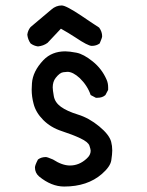

<svg xmlns="http://www.w3.org/2000/svg" viewBox="-20 -683 540 703"><path d="M215 0Q168 0 123 -37Q108 -50 108 -70Q108 -78 119 -99Q131 -108 148 -108Q153 -108 174 -99Q208 -77 236 -77Q270 -77 297 -102Q312 -115 312 -131Q312 -136 307.5 -149.5Q303 -163 274.5 -176.5Q246 -190 206 -203Q166 -216 138.5 -243.5Q111 -271 103 -303Q96 -329 96 -355L97 -378Q100 -422 139 -463Q170 -495 219 -495Q234 -495 260 -490Q286 -485 319.5 -458Q353 -431 370 -392Q376 -379 376 -363V-354L366 -335Q355 -325 337 -325H331L312 -335Q300 -370 272 -397Q247 -420 227 -420Q224 -420 211.5 -418.5Q199 -417 184 -398Q173 -384 173 -363Q173 -354 177 -331Q181 -308 203 -292Q225 -276 265.5 -263.5Q306 -251 343 -220.5Q380 -190 387 -164Q391 -149 391 -132Q391 -119 387.5 -96Q384 -73 353 -46Q300 0 215 0ZM119 -513Q104 -515 92 -524Q82 -538 80 -556Q82 -572 92 -584L168 -648Q185 -663 206 -663Q222 -663 280 -624Q312 -602 343 -582Q354 -567 354 -550Q354 -545 345 -524Q333 -515 316 -515Q302 -515 256 -546Q230 -563 203 -578L154 -526Q139 -515 119 -513Z"/></svg>

Font: Xiaolai SC
Style: Regular
Weight: 400
Designer: Nozomi Seto 瀬戸のぞみ
Version: Version 3.11;December 4, 2020;FontCreator 13.0.0.2613 64-bit